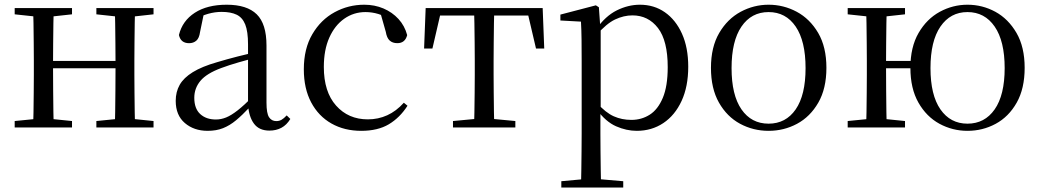

<svg xmlns="http://www.w3.org/2000/svg" viewBox="-20 -551 4497 830"><path d="M123.1 0Q124.3 -24.4 124.8 -65.3Q125.3 -106.3 125.8 -150.3Q126.3 -194.3 126.3 -228.5V-288.3Q126.3 -321.7 125.8 -365.7Q125.3 -409.7 124.8 -450.7Q124.3 -491.8 123.1 -516H212.3Q211.3 -491.8 210.8 -450.2Q210.3 -408.7 209.8 -363.1Q209.3 -317.5 209.3 -279.8V-260.2Q209.3 -210.2 209.8 -159.3Q210.3 -108.5 210.8 -66.4Q211.3 -24.4 212.3 0ZM475.4 0Q477.4 -24.4 477.9 -66.4Q478.4 -108.5 478.9 -159.3Q479.4 -210.2 479.4 -260.2V-279.8Q479.4 -317.5 478.9 -363.1Q478.4 -408.7 477.9 -450.2Q477.4 -491.8 475.4 -516H563.9Q562.9 -491.8 562.4 -450.7Q561.9 -409.7 561.4 -365.7Q560.9 -321.7 560.9 -288.3V-228.5Q560.9 -194.3 561.4 -150.3Q561.9 -106.3 562.4 -65.3Q562.9 -24.4 563.9 0ZM43.5 0V-27.8L152.7 -38.6H184.7L291.3 -27.8V0ZM43.5 -489.1V-516H291.3V-489.1L184.7 -477.4H152.7ZM396.6 0V-27.8L504.8 -38.6H537.8L643.7 -27.8V0ZM396.6 -489.1V-516H643.7V-489.1L537.8 -477.4H504.8ZM167 -256V-287.5H519.9V-256Z M877.7 14.6Q818.5 14.6 779.1 -19.1Q739.6 -52.8 739.6 -115.1Q739.6 -153.9 756.8 -184.3Q773.9 -214.6 813.4 -239Q852.9 -263.5 918.9 -282.3Q960.8 -294.9 1006.8 -306.7Q1052.8 -318.5 1092.8 -327.7V-303.3Q1052.8 -293.3 1011.7 -281.5Q970.6 -269.7 936.6 -257Q873.3 -233.6 846.6 -201.7Q819.9 -169.7 819.9 -128.2Q819.9 -81.6 845.5 -58Q871.2 -34.4 913.1 -34.4Q935.6 -34.4 957.6 -43.3Q979.6 -52.2 1007.7 -74.2Q1035.7 -96.3 1073.8 -134.4L1082.5 -87.1H1058.9Q1027.7 -53.7 1000.5 -31.1Q973.2 -8.4 944.1 3.1Q915 14.6 877.7 14.6ZM1144.8 13.6Q1100.1 13.6 1077.8 -16.6Q1055.5 -46.7 1052.2 -99.7V-103.3V-359Q1052.2 -415 1040.1 -445.3Q1027.9 -475.6 1002.7 -487.6Q977.6 -499.6 938 -499.6Q909.3 -499.6 880.1 -491.4Q850.9 -483.2 817.7 -464.7L861.2 -491.9L844.8 -412.7Q841.2 -386 828.7 -375.2Q816.1 -364.3 797.4 -364.3Q761.2 -364.3 753.5 -399.7Q768.4 -461 822.1 -495.8Q875.8 -530.6 960.2 -530.6Q1047.5 -530.6 1089.8 -489.2Q1132 -447.8 1132 -354.6V-107.7Q1132 -60.8 1143.1 -44.2Q1154.1 -27.5 1174.4 -27.5Q1187 -27.5 1197 -33.2Q1207 -38.8 1219.4 -52.1L1235.1 -36.7Q1219.2 -10.7 1196.6 1.4Q1174 13.6 1144.8 13.6Z M1541.6 14.6Q1468.8 14.6 1412.8 -17.1Q1356.8 -48.8 1325.1 -108.5Q1293.4 -168.3 1293.4 -251.4Q1293.4 -340.7 1330.2 -403.2Q1366.9 -465.8 1426.5 -498.2Q1486 -530.6 1554.8 -530.6Q1599.5 -530.6 1637.7 -514.4Q1675.9 -498.1 1702.7 -468.8Q1729.5 -439.5 1740.2 -399.3Q1731.3 -364.4 1697.7 -364.4Q1677 -364.4 1664.6 -375.7Q1652.1 -386.9 1647.7 -413.5L1622.7 -501.6L1672.8 -461.9Q1642.5 -482.4 1615.4 -490.6Q1588.3 -498.8 1560 -498.8Q1508.9 -498.8 1467.9 -469.9Q1427 -441 1403.5 -388.2Q1379.9 -335.4 1379.9 -261.5Q1379.9 -153.9 1432.9 -94.5Q1485.8 -35 1570.2 -35Q1615 -35 1653.9 -52.7Q1692.9 -70.3 1725.8 -106.9L1741.6 -93.9Q1708.6 -42.3 1660.9 -13.8Q1613.2 14.6 1541.6 14.6Z M1813.3 -341.2 1820.1 -516H2325.9L2332.7 -341.2H2297.1L2256.8 -513.4L2299.2 -483.7H1846.7L1889.2 -513.4L1849.3 -341.2ZM1938.2 0V-27.8L2052.9 -38.6H2093.3L2207.8 -27.8V0ZM2029.2 0Q2030.2 -24.4 2030.8 -65.3Q2031.4 -106.3 2031.9 -150.3Q2032.4 -194.3 2032.4 -228.5V-288.3Q2032.4 -321.7 2031.9 -365.7Q2031.4 -409.7 2030.8 -450.7Q2030.2 -491.8 2029.2 -516H2116.8Q2115.8 -491.8 2115.3 -450.7Q2114.8 -409.7 2114.3 -365.7Q2113.8 -321.7 2113.8 -288.3V-228.5Q2113.8 -194.3 2114.3 -150.3Q2114.8 -106.3 2115.3 -65.3Q2115.8 -24.4 2116.8 0Z M2406.5 259.8V232.4L2517.7 222.2H2555.5L2674.2 232.4V259.8ZM2491.5 259.8Q2492.5 225.6 2493 185.1Q2493.5 144.5 2494 103.1Q2494.5 61.7 2494.5 26.7V-286.8Q2494.5 -338.2 2494 -379.5Q2493.5 -420.7 2491.5 -457.5L2402.5 -462.4V-487.9L2555.9 -528L2568.9 -519.6L2574.9 -435.3L2576.7 -430.1V-78.7L2575.5 -68.7V26.5Q2575.5 60.7 2576 102.2Q2576.5 143.7 2577 184.7Q2577.5 225.6 2578.5 259.8ZM2732.6 14.6Q2688.1 14.6 2643.2 -5.1Q2598.3 -24.9 2560.2 -77.1H2547.4L2561.3 -105.1Q2598.5 -63.7 2633.4 -48.2Q2668.2 -32.7 2709.5 -32.7Q2753.2 -32.7 2788.6 -55.1Q2824.1 -77.6 2845.3 -128.1Q2866.5 -178.6 2866.5 -260.8Q2866.5 -374.9 2824.5 -429.7Q2782.4 -484.5 2713.9 -484.5Q2676.4 -484.5 2639 -466.8Q2601.5 -449.1 2557.2 -398.2L2546.6 -425H2557.5Q2596.9 -481.5 2646.2 -506.1Q2695.6 -530.6 2746.3 -530.6Q2807.5 -530.6 2854.2 -498Q2901 -465.4 2928.1 -405.4Q2955.2 -345.3 2955.2 -262.6Q2955.2 -177.1 2926.5 -114.8Q2897.7 -52.4 2847.4 -18.9Q2797.2 14.6 2732.6 14.6Z M3302.5 14.6Q3236.2 14.6 3179.4 -15.9Q3122.6 -46.5 3088 -107.4Q3053.4 -168.3 3053.4 -257.8Q3053.4 -347.6 3089.1 -408.5Q3124.7 -469.3 3181.7 -500Q3238.7 -530.6 3302.5 -530.6Q3367.2 -530.6 3424.2 -500.1Q3481.2 -469.5 3516.9 -408.7Q3552.5 -347.8 3552.5 -257.8Q3552.5 -168 3517.4 -107.2Q3482.3 -46.3 3425.5 -15.8Q3368.7 14.6 3302.5 14.6ZM3302.5 -16.4Q3377 -16.4 3419.7 -78.2Q3462.4 -140.1 3462.4 -256.6Q3462.4 -373.4 3419.7 -436.1Q3377 -498.8 3302.5 -498.8Q3228.1 -498.8 3185.3 -436.1Q3142.5 -373.4 3142.5 -256.6Q3142.5 -140.1 3185.3 -78.2Q3228.1 -16.4 3302.5 -16.4Z M3644.5 0V-27.8L3753.7 -38.6H3785.7L3892.3 -27.8V0ZM3644.5 -489.1V-516H3892.3V-489.1L3785.7 -477.4H3753.7ZM3724.1 0Q3725.3 -24.4 3725.8 -65.3Q3726.3 -106.3 3726.8 -150.3Q3727.3 -194.3 3727.3 -228.5V-288.3Q3727.3 -321.7 3726.8 -365.7Q3726.3 -409.7 3725.8 -450.7Q3725.3 -491.8 3724.1 -516H3813.3Q3812.3 -491.8 3811.8 -450.6Q3811.3 -409.5 3810.8 -364Q3810.3 -318.5 3810.3 -281.8V-260.2Q3810.3 -210.2 3810.8 -159.3Q3811.3 -108.5 3811.8 -66.4Q3812.3 -24.4 3813.3 0ZM3767.8 -256V-287.5H3966.3V-256ZM4162.3 14.6Q4097.7 14.6 4041.3 -15.9Q3985 -46.5 3950.3 -107.4Q3915.6 -168.3 3915.6 -257.8Q3915.6 -347.6 3950.9 -408.5Q3986.2 -469.3 4042.6 -500Q4099 -530.6 4162.3 -530.6Q4226.7 -530.6 4282.8 -500.1Q4338.8 -469.5 4374.2 -408.7Q4409.5 -347.8 4409.5 -257.8Q4409.5 -168 4375.1 -107.2Q4340.7 -46.3 4284.3 -15.8Q4228 14.6 4162.3 14.6ZM4162.3 -16.4Q4236.7 -16.4 4279.9 -78.2Q4323.1 -140.1 4323.1 -256.6Q4323.1 -373.4 4279.9 -436.1Q4236.7 -498.8 4162.3 -498.8Q4088.4 -498.8 4045.4 -436.1Q4002.4 -373.4 4002.4 -256.6Q4002.4 -140.1 4045.4 -78.2Q4088.4 -16.4 4162.3 -16.4Z"/></svg>

Font: Noto Serif SC ExtraLight
Style: Regular
Weight: 200
Designer: Ryoko NISHIZUKA 西塚涼子 (kana & ideographs); Frank Grießhammer (Latin, Greek & Cyrillic); Wenlong ZHANG 张文龙 (bopomofo); San
Foundry: Adobe
Version: Version 2.002-H1;hotconv 1.1.0;makeotfexe 2.6.0